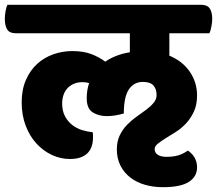

<svg xmlns="http://www.w3.org/2000/svg" viewBox="-55 -640 901 797"><path d="M648 -502V-409Q703 -386 733 -342Q763 -298 763 -244Q763 -205 750 -177Q737 -149 717.5 -128Q698 -107 675 -92.5Q652 -78 632.5 -66Q613 -54 600 -43.5Q587 -33 587 -21Q587 -6 600 2.5Q613 11 636 11Q664 11 684.5 5Q705 -1 725 -15Q763 11 763 55Q763 93 729 115Q695 137 621 137Q581 137 546.5 127Q512 117 486 97Q460 77 445 47.5Q430 18 430 -20Q430 -53 442 -78Q454 -103 472.5 -122Q491 -141 512.5 -156Q534 -171 552.5 -185Q571 -199 583 -213.5Q595 -228 595 -246Q595 -270 582 -285Q569 -300 538 -300Q501 -300 480 -269Q459 -238 459 -169Q442 -164 424 -161Q406 -158 388 -158Q355 -158 330 -173.5Q305 -189 305 -232Q305 -249 307.5 -265Q310 -281 315 -295Q303 -299 288 -299Q266 -299 250 -291.5Q234 -284 223.5 -272Q213 -260 208 -244Q203 -228 203 -211Q203 -180 214.5 -158Q226 -136 244.5 -121.5Q263 -107 285.5 -100Q308 -93 330 -91Q331 -86 331 -79.5Q331 -73 331 -68Q331 -50 326 -34Q321 -18 310 -6Q299 6 280.5 13Q262 20 235 20Q196 20 160 3Q124 -14 96 -44.5Q68 -75 51.5 -118.5Q35 -162 35 -215Q35 -268 52.5 -308Q70 -348 99 -374.5Q128 -401 166 -414.5Q204 -428 245 -428Q291 -428 324 -415.5Q357 -403 382 -384Q402 -398 427.5 -408Q453 -418 484 -423V-502H10Q-15 -502 -25 -517.5Q-35 -533 -35 -563Q-35 -575 -32 -593Q-29 -611 -24 -620H781Q805 -620 815.5 -605Q826 -590 826 -561Q826 -548 822.5 -529.5Q819 -511 814 -502Z"/></svg>

Font: Baloo 2 ExtraBold
Style: Regular
Weight: 800
Designer: Sarang Kulkarni and Ek Type
Foundry: Ek Type
Version: Version 1.640;hotconv 1.0.111;makeotfexe 2.5.65597; ttfautoh